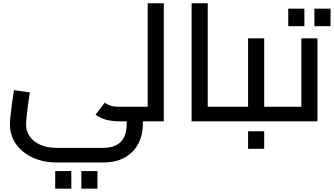

<svg xmlns="http://www.w3.org/2000/svg" viewBox="-20 -731 2012 1157"><path d="M869.9 0V-711.2H967V0ZM739.2 0V-88H869.9V0ZM739.2 0Q726.8 0 723 -11.9Q719.2 -23.8 719.2 -44Q719.2 -64.2 723 -76.1Q726.8 -88 739.2 -88ZM319.9 248Q260.6 248 209.4 231.2Q158.3 214.5 120.4 184Q82.5 153.5 61.3 112Q40 70.4 40 20.6Q40 1.4 43.2 -30.9Q46.4 -63.3 51.7 -103.8Q57.1 -144.3 64.1 -187.9L160 -174.1Q149.2 -108.7 143.2 -55.8Q137.1 -2.9 137.1 19.3Q137.1 60.6 160 92.4Q182.9 124.1 224.4 142.1Q265.9 160 319.9 160H602.9Q672.9 160 708.3 122.9Q743.8 85.8 743.8 12.9V-22.4H840.9V13.5Q840.9 82.9 812.9 135.8Q785 188.6 731.9 218.3Q678.8 248 602.9 248ZM699.4 0Q663 0 627.6 -7.5Q592.3 -15 555.7 -39.7L611.1 -112Q625.4 -102.7 637.6 -97.2Q649.7 -91.7 664.3 -89.8Q678.9 -88 699.4 -88H893.7V0ZM893.7 0V-88Q906.5 -88 910.1 -76.1Q913.7 -64.2 913.7 -44Q913.7 -23.8 910.1 -11.9Q906.5 0 893.7 0ZM312.7 405.8V300H409.8V405.8ZM470.2 405.8V300H567.3V405.8Z M1231.8 0V-88H1362.6V0ZM1134.7 0V-711.2H1231.8V0ZM1362.6 0V-88Q1375.3 -88 1379 -76.1Q1382.6 -64.2 1382.6 -44Q1382.6 -23.8 1379 -11.9Q1375.3 0 1362.6 0Z M1572 0V-88H1684V0ZM1363 0V-88H1520.7L1474.9 -51.4V-500H1572V0ZM1363 0Q1350.6 0 1346.8 -11.9Q1343 -23.8 1343 -44Q1343 -64.2 1346.8 -76.1Q1350.6 -88 1363 -88ZM1684 0V-88Q1696.7 -88 1700.3 -76.1Q1704 -64.2 1704 -44Q1704 -23.8 1700.3 -11.9Q1696.7 0 1684 0ZM1474.9 165.8V60H1572V165.8Z M1684 0V-88H1841.7L1795.9 -51.4V-500H1893V0ZM1684 0Q1671.6 0 1667.8 -11.9Q1664 -23.8 1664 -44Q1664 -64.2 1667.8 -76.1Q1671.6 -88 1684 -88ZM1717 -573V-678.8H1814.2V-573ZM1874.6 -573V-678.8H1971.7V-573Z"/></svg>

Font: TitilliumWeb ExtraLight
Style: Regular
Weight: 400
Designer: Mohamed Gaber, Accademia di Belle Arti di Urbino and others
Foundry: Kief Type Foundry, Accademia di Belle Arti di Urbino and others
Version: Version 3.000; ttfautohint (v1.8.2)